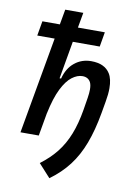

<svg xmlns="http://www.w3.org/2000/svg" viewBox="-102 -799 790 1094"><g transform="rotate(10 293.0 -251.5)"><path d="M262.2 229 193.4 153.3Q248.5 112.3 286.4 64.2Q324.2 16.1 348.4 -45.4Q372.6 -106.9 386.2 -188L397.9 -260.3Q402.3 -288.1 402.3 -308.6Q402.3 -335.4 394.5 -350.6Q380.4 -376.5 347.7 -376.5Q317.9 -376.5 287.4 -353.5Q256.8 -330.6 230 -277.1Q203.1 -223.6 184.1 -132.3L184.6 -136.2L160.6 0H54.7L153.8 -559.6H53.2L67.9 -644.5H168.9L184.6 -732.4H289.1L273.4 -644.5H429.2L414.6 -559.6H258.8L220.7 -341.8H229.5Q245.1 -402.8 286.1 -436Q327.1 -469.2 381.8 -469.2Q460 -469.2 491.2 -418.9Q510.3 -388.2 510.3 -334.5Q510.3 -299.8 502.4 -256.3L490.7 -189Q472.7 -86.4 443.8 -10Q415 66.4 370.8 124.3Q326.7 182.1 262.2 229Z"/></g></svg>

Font: CaskaydiaCove NFP
Style: Italic
Weight: 400
Italic angle: -10°
Designer: Aaron Bell
Foundry: Saja Typeworks
Version: Version 2111.001; VTT 6.35;Nerd Fonts 3.1.1